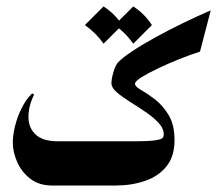

<svg xmlns="http://www.w3.org/2000/svg" viewBox="-20 -573 671 593"><path d="M292 0H141.1Q100.6 0 73.5 -21Q46.4 -42 33 -72.8Q19.5 -103.5 19.5 -133.3Q19.5 -154.3 26.1 -182.1Q32.7 -210 46.1 -237.5Q59.6 -265.1 79.1 -284.7L85.4 -280.8Q76.2 -262.7 72 -245.1Q67.9 -227.5 67.9 -211.9Q67.9 -178.2 90.1 -157.5Q112.3 -136.7 158.2 -136.7H294.9Q300.8 -136.7 304.7 -125Q308.6 -113.3 310.3 -97.9Q312 -82.5 312 -72.3Q312 -61 309.6 -43.7Q307.1 -26.4 302.7 -13.2Q298.3 0 292 0ZM630.9 -541 597.7 -413.6Q568.4 -404.3 533.7 -390.4Q499 -376.5 467.8 -361.6Q436.5 -346.7 416.7 -334.2Q397 -321.8 397 -314.5Q397 -305.7 415.5 -295.2Q434.1 -284.7 458 -266.6Q481.9 -248.5 500.5 -218.3Q519 -188 519 -139.6Q519 -89.8 494.1 -59.1Q469.2 -28.3 427.7 -14.2Q386.2 0 336.9 0H290.5Q280.8 0 271.2 -20Q261.7 -40 261.7 -68.4Q261.7 -97.2 271.2 -116.9Q280.8 -136.7 290.5 -136.7H395Q442.4 -136.7 461.2 -139.9Q480 -143.1 482.9 -147.7Q485.8 -152.3 485.8 -157.2Q485.8 -176.3 469.5 -193.8Q453.1 -211.4 429.2 -227.5Q405.3 -243.7 381.1 -258.8Q356.9 -273.9 340.6 -288.1Q324.2 -302.2 324.2 -315.9Q324.2 -329.6 330.3 -350.3Q336.4 -371.1 344.2 -379.9Q357.9 -394.5 388.4 -414.8Q418.9 -435.1 459.7 -457.5Q500.5 -480 545.2 -501.7Q589.8 -523.4 630.9 -541ZM299.8 -553.2Q335 -530.3 357.4 -495.6L299.8 -438Q276.9 -471.2 242.2 -495.6ZM391.6 -553.2Q426.8 -530.3 449.2 -495.6L391.6 -438Q368.7 -471.2 334 -495.6Z"/></svg>

Font: Lateef ExtraBold
Style: Regular
Weight: 800
Designer: SIL International
Foundry: SIL International
Version: Version 4.200